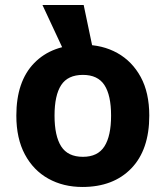

<svg xmlns="http://www.w3.org/2000/svg" viewBox="-20 -734 659 764"><path d="M574 -274Q574 -138 502.5 -64Q431 10 308 10Q232 10 172.5 -23Q113 -56 79 -119.5Q45 -183 45 -274Q45 -410 116 -483Q187 -556 311 -556Q388 -556 447 -523Q506 -490 540 -427.5Q574 -365 574 -274ZM197 -274Q197 -193 223.5 -151.5Q250 -110 310 -110Q369 -110 395.5 -151.5Q422 -193 422 -274Q422 -355 395.5 -395.5Q369 -436 310 -436Q250 -436 223.5 -395.5Q197 -355 197 -274ZM267 -461 149 -714H313L366 -461Z"/></svg>

Font: Noto Sans Nag Mundari
Style: Bold
Weight: 700
Version: Version 1.000